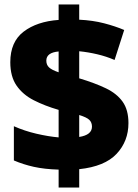

<svg xmlns="http://www.w3.org/2000/svg" viewBox="-20 -780 617 858"><path d="M242 -22Q178 -24 131 -34.5Q84 -45 42 -63V-216Q89 -195 142.5 -182.5Q196 -170 242 -166V-289Q180 -307 131 -332Q82 -357 54 -397.5Q26 -438 26 -502Q26 -593 85.5 -638.5Q145 -684 242 -691V-760H334V-692Q395 -689 445 -676Q495 -663 535 -646L492 -512Q455 -528 414.5 -537.5Q374 -547 334 -551V-430Q404 -409 453 -385.5Q502 -362 528 -325.5Q554 -289 554 -230Q554 -149 501 -92.5Q448 -36 334 -24V58H242ZM242 -550Q187 -545 187 -509Q187 -490 199.5 -478.5Q212 -467 242 -457ZM334 -168Q391 -177 391 -214Q391 -233 379 -244.5Q367 -256 334 -266Z"/></svg>

Font: Noto Sans Myanmar Black
Style: Regular
Weight: 900
Designer: Monotype Design Team
Foundry: Monotype Imaging Inc.
Version: Version 2.107; ttfautohint (v1.8.4.7-5d5b)